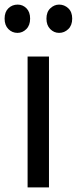

<svg xmlns="http://www.w3.org/2000/svg" viewBox="-38 -815 334 835"><path d="M38 -672Q15 -672 -1.5 -688.5Q-18 -705 -18 -734Q-18 -763 -1.5 -779Q15 -795 39 -795Q61 -795 77 -779Q93 -763 93 -734Q93 -705 76.5 -688.5Q60 -672 38 -672ZM219 -672Q197 -672 180.5 -688.5Q164 -705 164 -734Q164 -763 181 -779Q198 -795 219 -795Q242 -795 259 -779Q276 -763 276 -734Q276 -705 259 -688.5Q242 -672 219 -672ZM82 0V-569H175V0Z"/></svg>

Font: Yaldevi Medium
Style: Regular
Weight: 500
Designer: Sol Matas, Rajitha Manaperi, Kosala Senevirathne
Foundry: Mooniak
Version: Version 1.100